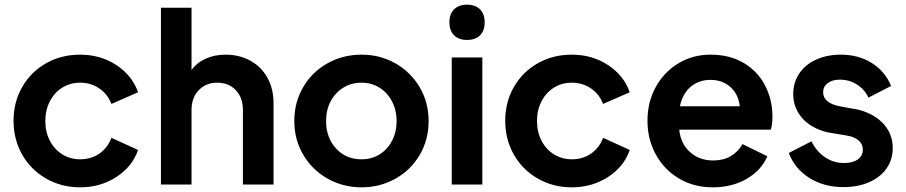

<svg xmlns="http://www.w3.org/2000/svg" viewBox="-20 -790 3879 822"><path d="M38 -273Q38 -353 75 -417.5Q112 -482 177 -519Q242 -556 323 -556Q410 -556 478 -511.5Q546 -467 571 -395L457 -345Q441 -387 405 -411.5Q369 -436 323 -436Q281 -436 247 -415Q213 -394 193.5 -356.5Q174 -319 174 -272Q174 -225 193.5 -187.5Q213 -150 247 -129Q281 -108 323 -108Q370 -108 405.5 -132.5Q441 -157 457 -200L571 -148Q547 -77 478.5 -32.5Q410 12 323 12Q243 12 177.5 -25.5Q112 -63 75 -128Q38 -193 38 -273Z M669 -757H800V-490Q823 -522 861 -539Q899 -556 946 -556Q1005 -556 1052 -530Q1099 -504 1125 -457Q1151 -410 1151 -350V0H1020V-319Q1020 -372 989.5 -404Q959 -436 910 -436Q862 -436 831 -404Q800 -372 800 -319V0H669Z M1240 -272Q1240 -352 1278 -417Q1316 -482 1382 -519Q1448 -556 1528 -556Q1607 -556 1672.5 -519Q1738 -482 1776.5 -417Q1815 -352 1815 -272Q1815 -191 1776.5 -126Q1738 -61 1672 -24.5Q1606 12 1528 12Q1449 12 1383 -25Q1317 -62 1278.5 -127Q1240 -192 1240 -272ZM1528 -108Q1571 -108 1605 -129Q1639 -150 1658.5 -187.5Q1678 -225 1678 -272Q1678 -318 1658.5 -355.5Q1639 -393 1605 -414.5Q1571 -436 1528 -436Q1484 -436 1449.5 -414.5Q1415 -393 1395.5 -356Q1376 -319 1376 -272Q1376 -201 1418.5 -154.5Q1461 -108 1528 -108Z M1914 -544H2045V0H1914ZM1979 -770Q2015 -770 2035 -750Q2055 -730 2055 -694Q2055 -659 2035.5 -639Q2016 -619 1979 -619Q1944 -619 1924 -639Q1904 -659 1904 -694Q1904 -730 1924 -750Q1944 -770 1979 -770Z M2143 -273Q2143 -353 2180 -417.5Q2217 -482 2282 -519Q2347 -556 2428 -556Q2515 -556 2583 -511.5Q2651 -467 2676 -395L2562 -345Q2546 -387 2510 -411.5Q2474 -436 2428 -436Q2386 -436 2352 -415Q2318 -394 2298.5 -356.5Q2279 -319 2279 -272Q2279 -225 2298.5 -187.5Q2318 -150 2352 -129Q2386 -108 2428 -108Q2475 -108 2510.5 -132.5Q2546 -157 2562 -200L2676 -148Q2652 -77 2583.5 -32.5Q2515 12 2428 12Q2348 12 2282.5 -25.5Q2217 -63 2180 -128Q2143 -193 2143 -273Z M2752 -273Q2752 -353 2787.5 -417.5Q2823 -482 2884.5 -519Q2946 -556 3022 -556Q3104 -556 3164 -520.5Q3224 -485 3255.5 -424Q3287 -363 3287 -290Q3287 -256 3280 -235H2888Q2894 -175 2934 -139Q2974 -103 3033 -103Q3077 -103 3108.5 -121.5Q3140 -140 3159 -173L3265 -121Q3240 -61 3177 -24.5Q3114 12 3032 12Q2950 12 2886.5 -26Q2823 -64 2787.5 -129Q2752 -194 2752 -273ZM3147 -335Q3142 -385 3108 -416.5Q3074 -448 3022 -448Q2972 -448 2937 -418.5Q2902 -389 2891 -335Z M3357 -135 3454 -185Q3476 -141 3512.5 -116.5Q3549 -92 3593 -92Q3631 -92 3652.5 -107.5Q3674 -123 3674 -150Q3674 -173 3656 -188.5Q3638 -204 3609 -209L3520 -224Q3451 -242 3413.5 -285.5Q3376 -329 3376 -388Q3376 -437 3402 -475.5Q3428 -514 3474.5 -535Q3521 -556 3580 -556Q3655 -556 3712 -520.5Q3769 -485 3795 -422L3698 -372Q3682 -407 3649 -428Q3616 -449 3576 -449Q3543 -449 3523.5 -434Q3504 -419 3504 -395Q3504 -351 3570 -336L3657 -320Q3726 -301 3764 -258Q3802 -215 3802 -156Q3802 -107 3775.5 -69Q3749 -31 3701 -10Q3653 11 3590 11Q3508 11 3445.5 -28Q3383 -67 3357 -135Z"/></svg>

Font: Evergrow Sans
Style: Bold
Weight: 700
Foundry: 10Web
Version: Version 1.000